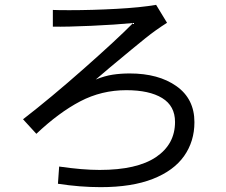

<svg xmlns="http://www.w3.org/2000/svg" viewBox="-20 -748 934 792"><path d="M391 -47Q545 -47 623.5 -100Q702 -153 702 -245Q702 -311 649 -343.5Q596 -376 501 -376Q399 -376 311 -330Q223 -284 130 -196L75 -256Q189 -344 325.5 -464.5Q462 -585 529 -653Q456 -646 356.5 -641.5Q257 -637 198 -638V-707Q217 -706 266 -706Q360 -706 460.5 -711.5Q561 -717 624 -728L669 -654Q623 -625 580 -590.5Q537 -556 435 -471L375 -420Q412 -435 445 -440Q478 -445 515 -445Q634 -445 708 -392.5Q782 -340 782 -244Q782 -165 739.5 -104.5Q697 -44 610.5 -10Q524 24 395 24Q310 24 219 10L224 -61Q320 -47 391 -47Z"/></svg>

Font: Kakao Big Sans
Style: Regular
Weight: 400
Designer: Park Young-rak; Lee Sang-min; Kim Jung-jin; Min Bon; Park Min-gyu;
Foundry: Kakao Corporation
Version: Version 2.003